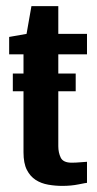

<svg xmlns="http://www.w3.org/2000/svg" viewBox="-20 -606 317 629"><path d="M184 3Q161 3 138 -1Q115 -5 97 -16.5Q79 -28 68 -49.5Q57 -71 57 -107V-428H10V-485L67 -495L83 -586H171V-495H265V-428H171V-127Q171 -106 179 -89.5Q187 -73 215 -73Q228 -73 245 -74.5Q262 -76 265 -76V-7Q262 -7 237.5 -2Q213 3 184 3ZM22 -307V-365H228V-307Z"/></svg>

Font: Alumni Sans
Style: Bold
Weight: 700
Designer: Robert E. Leuschke
Foundry: Robert E. Leuschke
Version: Version 1.018